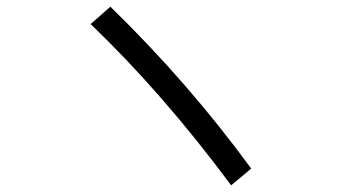

<svg xmlns="http://www.w3.org/2000/svg" viewBox="-20 -669 1040 574"><path d="M671 -115Q466 -391 251 -597L310 -649Q544 -421 731 -165Z"/></svg>

Font: IBM Plex Sans JP
Style: Regular
Weight: 400
Designer: Mike Abbink; Paul van der Laan; Pieter van Rosmalen; Wujin Sim; Yejin Wi; Jinhee Kim; Boomi Park; Yona Kim; Kichan Ma
Foundry: Sandoll Inc.
Version: Version 1.000